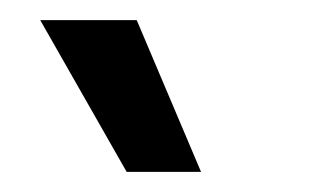

<svg xmlns="http://www.w3.org/2000/svg" viewBox="-20 -770 323 191"><path d="M106 -599 20 -750H116L180 -599Z"/></svg>

Font: Bricolage Grotesque SemiCondensed
Style: Regular
Weight: 400
Width: 4
Designer: Mathieu Triay
Foundry: Atelier Triay
Version: Version 1.001;gftools[0.9.33.dev8+g029e19f]